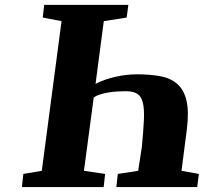

<svg xmlns="http://www.w3.org/2000/svg" viewBox="-20 -763 831 783"><path d="M496.6 -691.4 403.3 -676.8 369.6 -420.9Q386.7 -430.2 407.2 -437.3Q427.7 -444.3 449.7 -449.5Q471.7 -454.6 494.1 -457.3Q516.6 -460 536.6 -460Q590.8 -460 632.8 -452.4Q674.8 -444.8 702.1 -421.4Q729.5 -397.9 740.2 -354Q751 -310.1 742.2 -237.3L720.2 -66.4L791 -53.7L784.2 0H454.6L460.4 -53.7L543.5 -66.4L558.6 -165Q564.9 -231 566.9 -274.4Q568.8 -317.9 562.7 -343.8Q556.6 -369.6 540 -380.4Q523.4 -391.1 492.2 -391.1Q476.1 -391.1 457.5 -389.9Q439 -388.7 421.4 -385.7Q403.8 -382.8 388.2 -377.9Q372.6 -373 362.3 -365.7L322.3 -66.4L408.7 -53.7L402.8 0H69.3L75.2 -53.7L150.4 -66.4L231 -676.8L154.3 -691.4L160.2 -743.2H503.4Z"/></svg>

Font: Merriweather UltraBold
Style: Italic
Weight: 900
Italic angle: -7°
Designer: Eben Sorkin ( eben@eyebytes.com )
Foundry: Eben Sorkin ( eben@eyebytes.com )
Version: Version 1.52; ttfautohint (v1.4.1)